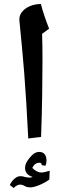

<svg xmlns="http://www.w3.org/2000/svg" viewBox="-20 -700 324 958"><path d="M121 -9Q116 -112 111 -190Q106 -268 101 -333.5Q96 -399 90 -461Q84 -523 77 -595Q74 -620 88.5 -639Q103 -658 128.5 -669Q154 -680 184 -680Q192 -649 202.5 -618Q213 -587 225 -557L190 -531Q192 -476 192 -399.5Q192 -323 190.5 -227Q189 -131 185 -17ZM48 238 29 223Q38 204 52.5 191.5Q67 179 82 179Q88 179 93 180Q98 181 104 183Q116 186 128 186Q137 186 143 183Q105 171 105 138Q105 121 115.5 104.5Q126 88 139 75Q156 58 175 58Q212 58 212 103Q212 115 207 127L188 124Q188 119 186 115.5Q184 112 176 112Q165 112 156 118.5Q147 125 141 138Q152 149 164 155Q176 161 188 161Q198 161 228 152L226 196Q204 212 176 223.5Q148 235 131 235Q124 235 117 233.5Q110 232 103 228Q96 224 90 222.5Q84 221 81 221Q65 221 48 238Z"/></svg>

Font: Noto Naskh Arabic
Style: Bold
Weight: 700
Designer: Monotype Design Team, David Williams, Mohamad Dakak and Nizar Qandah
Foundry: Monotype Imaging Inc.
Version: Version 2.016